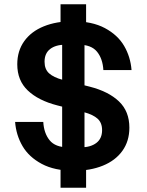

<svg xmlns="http://www.w3.org/2000/svg" viewBox="-20 -783 677 886"><path d="M49.7 -220.3H179.7Q182.7 -168 209.1 -135.6Q235.5 -103.2 293.8 -103.2H354.3Q398 -103.2 424.6 -123.4Q451.1 -143.6 451.1 -182.5Q451.1 -216.6 430.2 -235.4Q409.3 -254.1 367.5 -265.4L243.9 -296.8Q157.1 -319.1 108.4 -365.3Q59.7 -411.5 59.7 -486.2Q59.7 -548.3 91.9 -593.1Q124.1 -638 182.2 -661.5Q240.3 -685 315.4 -685Q404.9 -685 464.1 -653.3Q523.3 -621.6 552.8 -571.1Q582.3 -520.5 587 -459.7H457Q454 -512 427.7 -544.4Q401.3 -576.8 342.9 -576.8H282.4Q237.4 -576.8 211.5 -556.9Q185.6 -537 185.6 -498.2Q185.6 -463.4 206.7 -444.5Q227.8 -425.6 269.3 -414.6L393.6 -383.2Q481 -360.9 529 -315Q577 -269.2 577 -193.8Q577 -131.7 544.8 -86.9Q512.6 -42 454.5 -18.5Q396.5 5 321.4 5Q231.9 5 172.7 -26.7Q113.4 -58.4 83.9 -108.9Q54.4 -159.5 49.7 -220.3ZM259.4 -40.3 266.8 -60.3V-619.7L259.4 -639.7V-763.2H377.3V-639.7L369.9 -619.7V-60.3L377.3 -40.3V83.2H259.4Z"/></svg>

Font: TASA Orbiter VF Text
Style: Regular
Weight: 400
Designer: Weizhong Zhang
Foundry: 本地遙控
Version: Version 1.001;Glyphs 3.2 (3192)